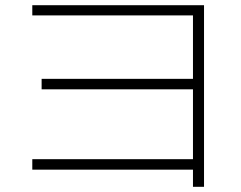

<svg xmlns="http://www.w3.org/2000/svg" viewBox="-20 -731 920 733"><path d="M716.7 -17.8V-83.3H103.3V-123.3H716.7V-390H138.9V-430H716.7V-672.2H103.3V-711.1H758.9V-17.8Z"/></svg>

Font: Paperlogy 2 ExtraLight
Style: Regular
Weight: 250
Designer: redesigned by Lee Juim, glyphs from Gmarket Sans & Montserrat
Foundry: PT&
Version: Version 1.001